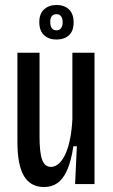

<svg xmlns="http://www.w3.org/2000/svg" viewBox="-20 -740 454 772"><path d="M157 12Q103 12 76.5 -32Q50 -76 50 -170V-528H139V-191Q139 -126 149.5 -97.5Q160 -69 185 -69Q203 -69 218.5 -84Q234 -99 245 -125Q256 -151 262.5 -185.5Q269 -220 271 -260V-528H360V-220V0H282L289 -152H275Q266 -92 250 -56Q234 -20 211 -4Q188 12 157 12ZM207 -581Q176 -581 157 -599Q138 -617 138 -651Q138 -685 157.5 -702.5Q177 -720 207 -720Q238 -720 257 -702.5Q276 -685 276 -650Q276 -615 257 -598Q238 -581 207 -581ZM207 -618Q219 -618 225.5 -627Q232 -636 232 -650Q232 -666 225.5 -674.5Q219 -683 207 -683Q194 -683 188 -674.5Q182 -666 182 -652Q182 -635 188.5 -626.5Q195 -618 207 -618Z"/></svg>

Font: Bricolage Grotesque 36pt Condensed
Style: Regular
Weight: 400
Width: 3
Designer: Mathieu Triay
Foundry: Atelier Triay
Version: Version 1.001;gftools[0.9.33.dev8+g029e19f]